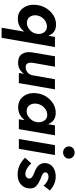

<svg xmlns="http://www.w3.org/2000/svg" viewBox="718 -1470 971 2448"><g transform="rotate(90 1204.0 -245.5)"><path d="M43 -230Q57 -334 129.5 -404.5Q202 -475 296 -474Q400 -473 435 -375L450 -460H579L462 220H333L383 -69Q319 13 222 13Q130 14 80 -57Q30 -128 43 -230ZM176 -230Q168 -177 194 -140Q220 -103 271 -102Q317 -102 358 -136.5Q399 -171 409 -222L411 -231Q418 -283 392.5 -320Q367 -357 321 -358Q269 -359 227 -322Q185 -285 176 -230Z M781 -180Q769 -87 834 -87Q875 -87 904 -111.5Q933 -136 940 -177L990 -460H1119L1039 0H910L921 -66Q868 10 779 10Q702 10 669 -39Q636 -88 647 -166L697 -460H830Z M1169 -230Q1182 -333 1255 -402Q1328 -471 1421 -470Q1525 -469 1563 -372L1578 -460H1705L1626 0H1500L1512 -74Q1447 9 1348 9Q1256 9 1206 -60.5Q1156 -130 1169 -230ZM1302 -230Q1294 -176 1319.5 -138Q1345 -100 1396 -99Q1444 -98 1486 -137Q1528 -176 1537 -230Q1544 -283 1519 -322Q1494 -361 1448 -362Q1395 -363 1353 -324.5Q1311 -286 1302 -230Z M1868.5 -585.5Q1846 -607 1846 -638Q1846 -669 1868.5 -690Q1891 -711 1924 -711Q1957 -711 1979.5 -690Q2002 -669 2002 -638Q2002 -607 1979.5 -585.5Q1957 -564 1924 -564Q1891 -564 1868.5 -585.5ZM1830 -460H1956L1877 0H1752Z M2062 -158Q2138 -80 2199 -83Q2223 -83 2239 -96.5Q2255 -110 2256 -130Q2257 -154 2235 -170Q2213 -186 2170 -201Q2054 -245 2059 -338Q2063 -401 2111.5 -435.5Q2160 -470 2229 -470Q2329 -470 2408 -395L2347 -316Q2290 -378 2232 -378Q2208 -378 2193 -367.5Q2178 -357 2177 -340Q2176 -333 2178 -326.5Q2180 -320 2185.5 -314.5Q2191 -309 2195.5 -305.5Q2200 -302 2210 -297Q2220 -292 2226.5 -289.5Q2233 -287 2246 -282Q2259 -277 2265 -274Q2324 -249 2354.5 -218.5Q2385 -188 2382 -133Q2378 -66 2330 -25Q2282 16 2206 16Q2082 16 1991 -79Z"/></g></svg>

Font: Jost* 600 Semi
Style: Italic
Weight: 600
Italic angle: -10°
Version: Version 3.500